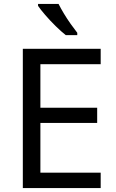

<svg xmlns="http://www.w3.org/2000/svg" viewBox="-20 -964 596 984"><path d="M496 0H97V-714H496V-635H187V-412H478V-334H187V-79H496ZM280 -944Q291 -922 307.5 -894.5Q324 -867 342.5 -841Q361 -815 376 -796V-784H317Q294 -802 265 -830.5Q236 -859 211.5 -887.5Q187 -916 175 -934V-944Z"/></svg>

Font: Noto Serif Ottoman Siyaq
Style: Regular
Weight: 400
Designer: Sérgio Martins
Version: Version 1.005; ttfautohint (v1.8.4.7-5d5b)